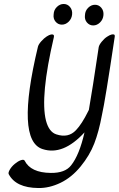

<svg xmlns="http://www.w3.org/2000/svg" viewBox="-20 -714 598 966"><path d="M249.9 -642Q250.8 -664 266.1 -679Q281.4 -694 300.4 -694Q319.4 -694 332.1 -679Q344.8 -664 342.9 -642Q340.9 -620 325.6 -605Q310.3 -590 291.3 -590Q272.3 -590 259.6 -605Q246.9 -620 249.9 -642ZM407.5 -638Q408.4 -660 423.7 -675Q439 -690 458 -690Q477 -690 489.7 -675Q502.4 -660 500.5 -638Q498.6 -616 483.3 -601Q468 -586 449 -586Q430 -586 417.3 -601Q404.6 -616 407.5 -638ZM540.2 -540Q559.7 -545 557.4 -530Q508.9 -205 492.8 -135Q477.5 -52 454.3 8Q431.1 68 385.7 123.5Q340.3 179 284 206Q227.6 233 172.7 232Q59.8 231 23.8 162Q20.4 155 29.3 139.5Q38.2 124 54.3 110.5Q70.5 97 85 92Q99.4 87 103.8 94Q134.4 155 235.4 156Q307.3 157 337.7 118Q379.2 66 405.2 -48Q296.9 70 193.9 36Q57.7 -8 170.9 -479Q173.9 -491 187.8 -506.5Q201.7 -522 214.9 -530.5Q228.1 -539 236.8 -540.5Q245.4 -542 249.1 -538.5Q252.8 -535 251.2 -528Q180.9 -227 211.4 -107Q226.4 -50 263.3 -38Q323.6 -18 362.2 -59Q391.9 -90 423.5 -154Q424.7 -157 427.1 -161Q445 -263 476.7 -477Q478.7 -488 491.6 -504Q504.5 -520 518.3 -529Q532.1 -538 540.2 -540Z"/></svg>

Font: Kavivanar
Style: Regular
Weight: 400
Designer: Tharique Azeez
Foundry: Tharique Azeez
Version: Version 1.88